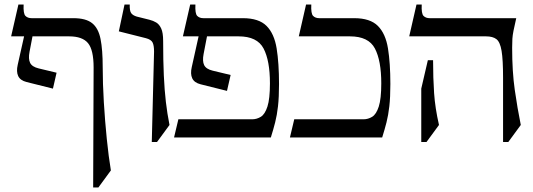

<svg xmlns="http://www.w3.org/2000/svg" viewBox="-20 -605 2345 845"><path d="M213 -215 97 -244Q69 -251 60 -270.5Q51 -290 58 -320L86 -445H29L61 -585H84Q82 -545 92 -535Q102 -525 119 -525H303Q358 -525 385.5 -503Q413 -481 422.5 -433.5Q432 -386 432 -310Q432 -238 437 -155Q442 -72 450 6.5Q458 85 468 145L413 220H390L392 -308Q392 -385 367.5 -415Q343 -445 284 -445H123L110 -377Q104 -346 112.5 -328.5Q121 -311 150 -304L229 -285Z M698 -425Q698 -338 701 -273Q704 -208 710 -156.5Q716 -105 726 -55L671 20H648L658 -378Q658 -405 651.5 -418Q645 -431 622 -437L503 -467L528 -585H551Q550 -557 557.5 -547Q565 -537 582 -532L638 -518Q654 -514 667.5 -506Q681 -498 689.5 -479.5Q698 -461 698 -425Z M1049 -525Q1119 -525 1153 -491Q1187 -457 1197.5 -392Q1208 -327 1208 -235Q1208 -177 1203.5 -137.5Q1199 -98 1191 -66.5Q1183 -35 1172 0H746L765 -80H1090Q1110 -80 1128 -91Q1146 -102 1157 -136Q1168 -170 1168 -238Q1168 -338 1140 -391.5Q1112 -445 1030 -445H891L876 -367Q870 -336 878.5 -318.5Q887 -301 916 -294L995 -275L979 -205L863 -234Q835 -241 826 -260.5Q817 -280 824 -310L854 -445H785L817 -585H840Q838 -545 848 -535Q858 -525 875 -525Z M1539 -525Q1609 -525 1643 -491Q1677 -457 1687.5 -392Q1698 -327 1698 -235Q1698 -177 1693.5 -137.5Q1689 -98 1681 -66.5Q1673 -35 1662 0H1256L1275 -80H1580Q1600 -80 1618 -91Q1636 -102 1647 -136Q1658 -170 1658 -238Q1658 -338 1630 -391.5Q1602 -445 1520 -445H1295L1327 -585H1350Q1348 -545 1358 -535Q1368 -525 1385 -525Z M2234 -395Q2234 -290 2245.5 -209.5Q2257 -129 2272 -55L2217 20H2194V-263Q2194 -342 2187.5 -381Q2181 -420 2165 -432.5Q2149 -445 2119 -445H1781L1813 -585H1836Q1834 -545 1844 -535Q1854 -525 1871 -525H2252Q2244 -490 2240 -470Q2236 -450 2235 -434.5Q2234 -419 2234 -395ZM1834 -215 1863 -340H1886Q1886 -261 1890.5 -195Q1895 -129 1912 -55L1857 20H1834Z"/></svg>

Font: Bona Nova SC
Style: Regular
Weight: 400
Designer: Mateusz Machalski
Foundry: Capitalics
Version: Version 4.001; ttfautohint (v1.8.4.7-5d5b)